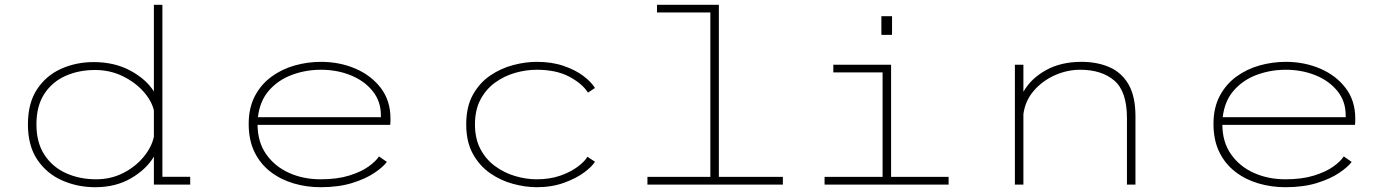

<svg xmlns="http://www.w3.org/2000/svg" viewBox="-20 -770 5815 801"><path d="M377.5 11Q303 11 238.8 -17.5Q174.5 -46 135.5 -104Q96.5 -162 96.5 -251Q96.5 -340 134.5 -397.5Q172.5 -455 235 -483Q297.5 -511 371 -511Q457.5 -511 523.5 -475.5Q589.5 -440 622 -388.5V-750H657.5V-32.5H773.5V0H622V-116.5Q590.5 -63.5 526.5 -26.2Q462.5 11 377.5 11ZM132 -251Q132 -175 165.5 -124Q199 -73 255.5 -47.5Q312 -22 381 -22Q442.5 -22 494 -48.2Q545.5 -74.5 579.2 -115.5Q613 -156.5 622 -200V-309.5Q612.5 -350 577.8 -388.8Q543 -427.5 490.8 -452.8Q438.5 -478 376.5 -478Q308.5 -478 253 -453.2Q197.5 -428.5 164.8 -378.2Q132 -328 132 -251Z M1317.5 11Q1259 11 1205.2 -4.8Q1151.5 -20.5 1109 -53Q1066.5 -85.5 1042 -135.2Q1017.5 -185 1017.5 -253Q1017.5 -320 1043.2 -369Q1069 -418 1112.2 -449.8Q1155.5 -481.5 1209.2 -496.8Q1263 -512 1319.5 -512Q1396.5 -512 1462.5 -483.8Q1528.5 -455.5 1568.8 -402.8Q1609 -350 1609 -275.5Q1609 -270.5 1608.8 -262.2Q1608.5 -254 1608 -249H1054.5Q1055 -177 1090.8 -126.2Q1126.5 -75.5 1185.8 -48.8Q1245 -22 1317.5 -22Q1386.5 -22 1436.5 -37.5Q1486.5 -53 1517.5 -75.2Q1548.5 -97.5 1561 -117.5L1594 -94.5Q1578.5 -73.5 1542 -48.8Q1505.5 -24 1449 -6.5Q1392.5 11 1317.5 11ZM1319 -479Q1256 -479 1198.8 -458Q1141.5 -437 1102.8 -393.2Q1064 -349.5 1056 -281H1569V-289.5Q1569 -347.5 1534.5 -390.2Q1500 -433 1443 -456Q1386 -479 1319 -479Z M2219 11Q2172 11 2120.8 -2.8Q2069.5 -16.5 2025 -47.2Q1980.5 -78 1952.8 -128.2Q1925 -178.5 1925 -251Q1925 -324.5 1952.8 -374.5Q1980.5 -424.5 2025 -454.8Q2069.5 -485 2120.8 -498.5Q2172 -512 2219 -512Q2282 -512 2331 -495.2Q2380 -478.5 2413.2 -453.5Q2446.5 -428.5 2462 -403L2433 -383.5Q2410 -420.5 2355.5 -449.8Q2301 -479 2219 -479Q2174.5 -479 2129 -466Q2083.5 -453 2045.5 -425.5Q2007.5 -398 1984.5 -354.8Q1961.5 -311.5 1961.5 -251Q1961.5 -191 1984.5 -147.8Q2007.5 -104.5 2045.5 -76.8Q2083.5 -49 2129 -35.5Q2174.5 -22 2219 -22Q2274 -22 2317.5 -37.2Q2361 -52.5 2390.2 -74.5Q2419.5 -96.5 2430.5 -116L2462 -95.5Q2451 -76 2417.5 -51Q2384 -26 2333 -7.5Q2282 11 2219 11Z M2681 0V-32H2943.5V-718H2721V-750H2979V-32H3246V0Z M3657 -702.5H3701.5V-624.5H3657ZM3420 0V-32H3662V-468H3456.5V-500H3697.5V-32H3937.5V0Z M4214 0V-500H4249.5V-387Q4281 -442.5 4343.5 -477.2Q4406 -512 4491.5 -512Q4558 -512 4609 -489.5Q4660 -467 4688.5 -417.2Q4717 -367.5 4717 -284.5V0H4681.5V-277Q4681.5 -388.5 4628.8 -433.8Q4576 -479 4486.5 -479Q4432 -479 4380.5 -456Q4329 -433 4293 -391.5Q4257 -350 4249.5 -294V0Z M5342.5 11Q5284 11 5230.2 -4.8Q5176.5 -20.5 5134 -53Q5091.5 -85.5 5067 -135.2Q5042.5 -185 5042.5 -253Q5042.5 -320 5068.2 -369Q5094 -418 5137.2 -449.8Q5180.5 -481.5 5234.2 -496.8Q5288 -512 5344.5 -512Q5421.5 -512 5487.5 -483.8Q5553.5 -455.5 5593.8 -402.8Q5634 -350 5634 -275.5Q5634 -270.5 5633.8 -262.2Q5633.5 -254 5633 -249H5079.5Q5080 -177 5115.8 -126.2Q5151.5 -75.5 5210.8 -48.8Q5270 -22 5342.5 -22Q5411.5 -22 5461.5 -37.5Q5511.5 -53 5542.5 -75.2Q5573.5 -97.5 5586 -117.5L5619 -94.5Q5603.5 -73.5 5567 -48.8Q5530.5 -24 5474 -6.5Q5417.5 11 5342.5 11ZM5344 -479Q5281 -479 5223.8 -458Q5166.5 -437 5127.8 -393.2Q5089 -349.5 5081 -281H5594V-289.5Q5594 -347.5 5559.5 -390.2Q5525 -433 5468 -456Q5411 -479 5344 -479Z"/></svg>

Font: Trispace SemiExpanded Thin
Style: Regular
Weight: 100
Width: 6
Designer: Tyler Finck
Foundry: Etcetera Type Company
Version: Version 1.210; ttfautohint (v1.8.3)